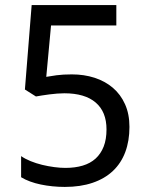

<svg xmlns="http://www.w3.org/2000/svg" viewBox="-20 -734 591 764"><path d="M266.1 -438Q314.5 -438 356.2 -424.6Q397.9 -411.1 429 -384.8Q460 -358.4 477.5 -319.3Q495.1 -280.3 495.1 -229Q495.1 -173.3 478.5 -128.9Q461.9 -84.5 429.2 -53.7Q396.5 -22.9 348.4 -6.6Q300.3 9.8 237.8 9.8Q212.9 9.8 188.7 7.3Q164.6 4.9 142.3 0.2Q120.1 -4.4 100.1 -11.7Q80.1 -19 64 -28.8V-112.8Q80.1 -101.6 101.8 -92.8Q123.5 -84 147.5 -78.1Q171.4 -72.3 195.6 -69.1Q219.7 -65.9 240.2 -65.9Q278.8 -65.9 309.1 -75Q339.4 -84 360.4 -103Q381.3 -122.1 392.6 -150.9Q403.8 -179.7 403.8 -219.2Q403.8 -289.1 360.8 -325.9Q317.9 -362.8 235.8 -362.8Q222.7 -362.8 207.3 -361.6Q191.9 -360.4 176.5 -358.4Q161.1 -356.4 147.2 -354.2Q133.3 -352.1 123 -350.1L79.1 -377.9L106 -713.9H442.9V-632.8H183.1L164.1 -428.2Q179.7 -431.2 205.3 -434.6Q231 -438 266.1 -438Z"/></svg>

Font: Droid Sans
Style: Regular
Weight: 400
Foundry: Ascender Corporation
Version: Version 1.00 build 114